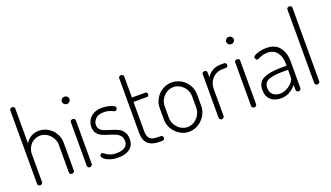

<svg xmlns="http://www.w3.org/2000/svg" viewBox="-70 -1266 3051 1772"><g transform="rotate(-20 1455.5 -380.0)"><path d="M90 0Q80 0 73 -6.5Q66 -13 66 -22V-745Q66 -754 73 -760Q80 -766 90 -766Q101 -766 108 -760Q115 -754 115 -745V-402Q132 -434 166.5 -456Q201 -478 248 -478Q296 -478 337 -453.5Q378 -429 402.5 -387Q427 -345 427 -295V-22Q427 -11 419.5 -5.5Q412 0 402 0Q392 0 385 -5.5Q378 -11 378 -22V-295Q378 -329 359.5 -361Q341 -393 310 -412.5Q279 -432 244 -432Q211 -432 181.5 -415.5Q152 -399 133.5 -367.5Q115 -336 115 -295V-22Q115 -14 107.5 -7Q100 0 90 0Z M603 -452V-22Q603 -14 595.5 -7Q588 0 578 0Q568 0 561 -6.5Q554 -13 554 -22V-452Q554 -461 560.5 -466.5Q567 -472 578 -472Q589 -472 596 -466.5Q603 -461 603 -452ZM615 -658Q615 -643 604 -632Q593 -621 578 -621Q562 -621 551 -632Q540 -643 540 -658Q540 -672 551 -682.5Q562 -693 578 -693Q593 -693 604 -682.5Q615 -672 615 -658Z M965 -115Q965 -148 949 -168Q933 -188 909.5 -198.5Q886 -209 847 -221Q804 -234 778 -246Q752 -258 734 -282Q716 -306 716 -346Q716 -379 732.5 -409Q749 -439 783 -458.5Q817 -478 868 -478Q898 -478 928 -471.5Q958 -465 977 -454.5Q996 -444 996 -433Q996 -425 989 -416Q982 -407 974 -407Q970 -407 965 -409Q960 -411 954 -414Q936 -423 915.5 -428.5Q895 -434 869 -434Q815 -434 788.5 -407Q762 -380 762 -347Q762 -321 776 -304.5Q790 -288 811.5 -279Q833 -270 869 -260Q915 -246 943.5 -233Q972 -220 992 -192Q1012 -164 1012 -118Q1012 -60 971 -27Q930 6 856 6Q813 6 778.5 -5Q744 -16 724.5 -32Q705 -48 705 -62Q705 -70 710.5 -77.5Q716 -85 723 -85Q727 -85 732.5 -81.5Q738 -78 744 -74Q766 -58 790 -48Q814 -38 855 -38Q911 -38 938 -59.5Q965 -81 965 -115Z M1264 -46H1289Q1299 -46 1305.5 -39.5Q1312 -33 1312 -23Q1312 -14 1305.5 -7Q1299 0 1289 0H1264Q1188 0 1150 -34.5Q1112 -69 1112 -143V-680Q1112 -689 1119.5 -695Q1127 -701 1136 -701Q1146 -701 1153.5 -695Q1161 -689 1161 -680V-472H1294Q1302 -472 1307.5 -465.5Q1313 -459 1313 -450Q1313 -442 1307 -435.5Q1301 -429 1294 -429H1161V-143Q1161 -90 1184 -68Q1207 -46 1264 -46Z M1736 -295V-179Q1736 -131 1710.5 -88.5Q1685 -46 1642.5 -20Q1600 6 1552 6Q1504 6 1462 -19.5Q1420 -45 1394.5 -88Q1369 -131 1369 -179V-295Q1369 -343 1394 -385.5Q1419 -428 1461 -453Q1503 -478 1552 -478Q1600 -478 1642.5 -453.5Q1685 -429 1710.5 -386.5Q1736 -344 1736 -295ZM1552 -432Q1516 -432 1485 -412.5Q1454 -393 1436 -361Q1418 -329 1418 -295V-179Q1418 -144 1436 -111.5Q1454 -79 1485 -59.5Q1516 -40 1552 -40Q1588 -40 1619 -60Q1650 -80 1668.5 -112Q1687 -144 1687 -179V-295Q1687 -329 1669 -361Q1651 -393 1619.5 -412.5Q1588 -432 1552 -432Z M1898 -286V-22Q1898 -14 1890.5 -7Q1883 0 1873 0Q1863 0 1856 -6.5Q1849 -13 1849 -22V-452Q1849 -461 1855.5 -466.5Q1862 -472 1873 -472Q1883 -472 1890 -466.5Q1897 -461 1897 -452V-401Q1915 -434 1950.5 -456Q1986 -478 2033 -478H2069Q2078 -478 2084.5 -471.5Q2091 -465 2091 -455Q2091 -445 2084.5 -438.5Q2078 -432 2069 -432H2033Q1998 -432 1967 -414Q1936 -396 1917 -363Q1898 -330 1898 -286Z M2217 -452V-22Q2217 -14 2209.5 -7Q2202 0 2192 0Q2182 0 2175 -6.5Q2168 -13 2168 -22V-452Q2168 -461 2174.5 -466.5Q2181 -472 2192 -472Q2203 -472 2210 -466.5Q2217 -461 2217 -452ZM2229 -658Q2229 -643 2218 -632Q2207 -621 2192 -621Q2176 -621 2165 -632Q2154 -643 2154 -658Q2154 -672 2165 -682.5Q2176 -693 2192 -693Q2207 -693 2218 -682.5Q2229 -672 2229 -658Z M2652 -286V-22Q2652 -13 2645 -6.5Q2638 0 2628 0Q2618 0 2611 -6.5Q2604 -13 2604 -22V-70Q2575 -36 2537.5 -15Q2500 6 2454 6Q2393 6 2354.5 -27.5Q2316 -61 2316 -126Q2316 -201 2375.5 -230.5Q2435 -260 2549 -260H2603V-286Q2603 -346 2571.5 -389.5Q2540 -433 2477 -433Q2448 -433 2429 -427.5Q2410 -422 2390 -412Q2376 -405 2372 -405Q2362 -405 2356 -414Q2350 -423 2350 -432Q2350 -443 2369.5 -453.5Q2389 -464 2419 -471Q2449 -478 2479 -478Q2568 -478 2610 -423.5Q2652 -369 2652 -286ZM2365 -128Q2365 -83 2391.5 -60.5Q2418 -38 2461 -38Q2494 -38 2527.5 -55.5Q2561 -73 2582 -98.5Q2603 -124 2603 -146V-220H2554Q2464 -220 2414.5 -202Q2365 -184 2365 -128Z M2837 -745V-22Q2837 -14 2829.5 -7Q2822 0 2812 0Q2802 0 2795 -6.5Q2788 -13 2788 -22V-745Q2788 -754 2795 -760Q2802 -766 2812 -766Q2823 -766 2830 -760Q2837 -754 2837 -745Z"/></g></svg>

Font: Dosis
Style: Regular
Weight: 400
Designer: Edgar Tolentino, Pablo Impallari, Igino Marini
Foundry: Edgar Tolentino, Pablo Impallari, Igino Marini
Version: Version 1.007;Glyphs 3.1.1 (3134)